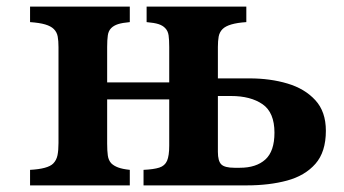

<svg xmlns="http://www.w3.org/2000/svg" viewBox="-20 -560 1040 580"><path d="M638.2 -323.2H733.9Q796.4 -323.2 848.6 -307.6Q900.9 -292 932.6 -257.3Q964.4 -222.7 964.4 -165Q964.4 -101.1 932.9 -65.2Q901.4 -29.3 847.4 -14.6Q793.5 0 725.6 0H413.6V-46.9Q444.3 -48.3 461.2 -53.7Q478 -59.1 484.6 -74.2Q491.2 -89.4 491.2 -120.1V-259.8H303.7V-126Q303.7 -104.5 305.7 -90.3Q307.6 -76.2 315.9 -66.9Q323.7 -59.1 336.7 -54.2Q349.6 -49.3 372.1 -46.9V0H70.8V-46.9Q124.5 -49.8 140.6 -65.9Q150.4 -75.7 153.6 -90.6Q156.7 -105.5 156.7 -127.9V-418Q156.7 -436.5 154.3 -449.7Q151.9 -462.9 142.6 -472.2Q133.8 -481 116.7 -486.1Q99.6 -491.2 70.8 -493.2V-540H372.1V-493.2Q349.6 -491.2 336.7 -487.1Q323.7 -482.9 315.9 -475.1Q307.6 -466.8 305.7 -453.1Q303.7 -439.5 303.7 -418V-311H491.2V-418Q491.2 -439.5 489.3 -453.1Q487.3 -466.8 479 -475.1Q471.7 -482.9 459 -487.1Q446.3 -491.2 422.9 -493.2V-540H724.1V-493.2Q669.9 -489.7 652.3 -472.2Q643.1 -462.9 640.6 -449.7Q638.2 -436.5 638.2 -418ZM688 -53.2H704.6Q753.9 -53.2 781.5 -78.1Q809.1 -103 809.1 -159.2Q809.1 -220.2 773.2 -245.1Q737.3 -270 677.7 -270H638.2V-101.1Q638.2 -73.7 648.4 -63.5Q658.7 -53.2 688 -53.2Z"/></svg>

Font: BIZ UDPMincho
Style: Bold
Weight: 700
Designer: TypeBank Co., Ltd.
Foundry: Morisawa Inc.
Version: Version 1.06